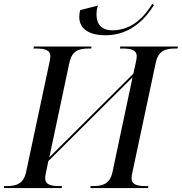

<svg xmlns="http://www.w3.org/2000/svg" viewBox="-41 -949 918 969"><path d="M493 -771C621 -771 699 -862 736 -924L727 -929C692 -871 629 -796 526 -796C474 -796 446 -824 446 -877C446 -891 449 -909 453 -921L364 -898C361 -889 359 -876 359 -864C359 -812 396 -771 493 -771ZM-21 0H270L272 -10H259C217 -10 187 -16 187 -50C187 -56 189 -70 191 -78L203 -136L628 -559L527 -82C514 -19 474 -10 429 -10H416L415 0H706L708 -10H695C653 -10 623 -16 623 -50C623 -56 625 -70 627 -78L745 -632C758 -695 797 -704 842 -704H855L857 -714H566L564 -704H577C619 -704 649 -698 649 -664C649 -658 647 -644 645 -636L632 -577L208 -155L309 -632C322 -695 361 -704 406 -704H419L421 -714H130L128 -704H141C183 -704 213 -698 213 -664C213 -658 211 -644 209 -636L91 -82C78 -19 38 -10 -7 -10H-20Z"/></svg>

Font: Noto Serif Display
Style: Italic
Weight: 400
Italic angle: -12°
Designer: Monotype Design Team
Foundry: Monotype Imaging Inc.
Version: Version 2.009